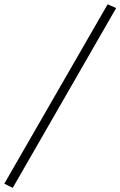

<svg xmlns="http://www.w3.org/2000/svg" viewBox="-154 -738 565 901"><path d="M-94.2 143.6 -133.8 124 351.1 -717.8 391.1 -700.2Z"/></svg>

Font: Elstob ExtraLight
Style: Italic
Weight: 200
Italic angle: -20°
Designer: Peter S. Baker
Version: Version 1.015